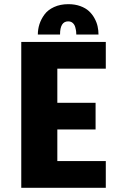

<svg xmlns="http://www.w3.org/2000/svg" viewBox="-20 -901 610 921"><path d="M161.5 -735.5Q161.5 -760.5 169.2 -784.8Q177 -809 193.2 -831.2Q209.5 -853.5 239.2 -867.2Q269 -881 308 -881Q339.5 -881 365 -871.8Q390.5 -862.5 406.5 -847.8Q422.5 -833 433.2 -813.5Q444 -794 448.2 -774.5Q452.5 -755 452.5 -735.5H346Q346 -742.5 345.2 -749.8Q344.5 -757 341.2 -769.8Q338 -782.5 329.2 -790.5Q320.5 -798.5 307 -798.5Q268 -798.5 268 -735.5ZM487.5 -571.5H255V-408H438.5V-280H255V-128.5H487.5V0H82V-700H487.5Z"/></svg>

Font: League Mono Narrow ExtraBold
Style: Regular
Weight: 800
Width: 3
Designer: Tyler Finck
Foundry: The League of Moveable Type / Tyler Finck
Version: Version 2.210